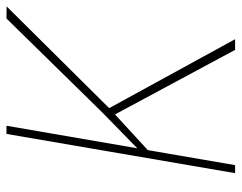

<svg xmlns="http://www.w3.org/2000/svg" viewBox="-97 -654 751 597"><g transform="rotate(-90 278.5 -355.5)"><path d="M186 -710.9 63.5 0H38.6L160.6 -710.9ZM557.1 -710.4 239.3 -390.1 98.6 -260.7 105.5 -293.9 227.5 -413.1 519.5 -710.9ZM421.9 0 214.8 -385.3 232.4 -406.7 455.1 0Z"/></g></svg>

Font: Roboto Condensed Thin
Style: Italic
Weight: 250
Italic angle: -12°
Designer: Christian Robertson
Foundry: Google
Version: Version 3.008; 2023